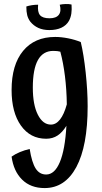

<svg xmlns="http://www.w3.org/2000/svg" viewBox="-20 -710 521 977"><path d="M147 -264Q147 -177 172.5 -126.5Q198 -76 239 -76Q265 -76 285.5 -102Q306 -128 320 -179Q319 -254 310.5 -322.5Q302 -391 287 -447Q280 -449 271 -450Q262 -451 251 -451Q199 -451 173 -404.5Q147 -358 147 -264ZM426 -169Q426 33 368.5 140Q311 247 207 247Q136 247 92.5 204Q49 161 39 87Q57 74 81 64Q105 54 131 48Q142 117 161.5 147.5Q181 178 215 178Q258 178 284.5 115Q311 52 318 -70Q298 -37 273 -20.5Q248 -4 215 -4Q134 -4 86.5 -71Q39 -138 39 -252Q39 -380 97.5 -451Q156 -522 261 -522Q292 -522 327 -515Q362 -508 391 -496Q406 -434 416 -341Q426 -248 426 -169ZM134 -600Q123 -615 118.5 -632.5Q114 -650 114 -677Q126 -681 141.5 -683.5Q157 -686 174 -686Q170 -649 183.5 -633Q197 -617 232 -617Q266 -617 279.5 -635Q293 -653 284 -686Q297 -689 314 -689.5Q331 -690 344 -687Q346 -661 343 -641Q340 -621 331 -604Q318 -581 292.5 -569Q267 -557 231 -557Q199 -557 175 -568Q151 -579 134 -600Z"/></svg>

Font: Atma Medium
Style: Regular
Weight: 500
Designer: Gregori Vincens, Jeremie Hornus, Riccardo Olocco, Yoann Minet.
Foundry: black foundry
Version: Version 1.101;PS 1.100;hotconv 1.0.86;makeotf.lib2.5.63406